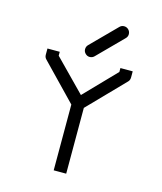

<svg xmlns="http://www.w3.org/2000/svg" viewBox="-111 -874 763 905"><g transform="rotate(15 270.0 -421.0)"><path d="M298 -371V-50H237V-371L69 -545Q60 -554 60 -566V-597H120V-578L269 -426L416 -578V-597H476V-568Q476 -554 468 -546ZM232 -640Q232 -653 241 -662L361 -783Q370 -792 382 -792Q395 -792 404 -783Q413 -774 413 -761Q413 -749 404 -740L284 -619Q275 -610 262 -610Q250 -610 241 -619Q232 -628 232 -640Z"/></g></svg>

Font: 3270 Nerd Font
Style: Regular
Weight: 400
Monospace: yes
Version: Version 3.0.1;Nerd Fonts 3.3.0